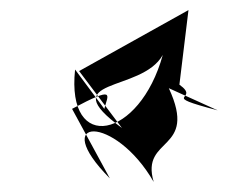

<svg xmlns="http://www.w3.org/2000/svg" viewBox="-20 -103 452 381"><path d="M187 113C194 85 211 66 123 113L198 251C75 127 208 124 285 258C258 167 374 199 315 72L412 116C290 84 381 97 336 65L354 -83L137 38L222 151C84 50 261 82 303 6C257 173 111 203 129 35Z"/></svg>

Font: Asimov Silicon
Style: Regular
Weight: 400
Designer: Google
Version: Version 2.000980; 2014